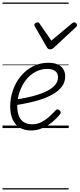

<svg xmlns="http://www.w3.org/2000/svg" viewBox="-20 -1018 632 1526"><path d="M226 19Q172 19 135 -4.5Q98 -28 79.5 -71Q61 -114 61 -171Q61 -239 83 -301.5Q105 -364 145.5 -413Q186 -462 241.5 -490.5Q297 -519 364 -519Q412 -519 441.5 -504.5Q471 -490 484.5 -465.5Q498 -441 498 -411Q498 -364 471.5 -329.5Q445 -295 401 -269.5Q357 -244 304 -227Q251 -210 197 -199Q143 -188 97 -181L101 -227Q142 -232 188.5 -241.5Q235 -251 279.5 -265Q324 -279 360.5 -298.5Q397 -318 419 -344Q441 -370 441 -404Q441 -437 418.5 -453.5Q396 -470 357 -470Q303 -470 259 -445.5Q215 -421 183.5 -379Q152 -337 134.5 -284Q117 -231 117 -176Q117 -129 130 -96.5Q143 -64 169.5 -47Q196 -30 236 -30Q277 -30 311.5 -48.5Q346 -67 373.5 -92.5Q401 -118 421 -140Q429 -149 437.5 -148.5Q446 -148 454 -141Q461 -134 462.5 -126.5Q464 -119 456 -109Q430 -76 394.5 -47Q359 -18 316.5 0.5Q274 19 226 19ZM570 -840Q578 -840 585 -833.5Q592 -827 592 -818Q592 -813 589.5 -809.5Q587 -806 583 -802L408 -639Q400 -631 393 -628.5Q386 -626 378 -626Q371 -626 365 -629Q359 -632 354 -640L259 -804Q256 -808 254.5 -812Q253 -816 253 -819Q253 -829 262 -834.5Q271 -840 277 -840Q284 -840 288 -837.5Q292 -835 295 -830L388 -695L549 -830Q556 -835 560 -837.5Q564 -840 570 -840ZM0 478H526V488H0ZM0 -20H526V0H0ZM0 -505H526V-500H0ZM0 -998H526V-988H0Z"/></svg>

Font: Playwrite AU SA Guides
Style: Regular
Weight: 400
Designer: Veronika Burian, José Scaglione
Foundry: TypeTogether
Version: Version 1.003